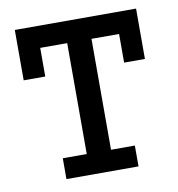

<svg xmlns="http://www.w3.org/2000/svg" viewBox="-63 -558 571 616"><g transform="rotate(-10 222.5 -250.0)"><path d="M24.9 -335.9V-500H419.9V-335.9H352.1V-429.2H262.2V-67.9H339.8V0H105V-67.9H183.1V-429.2H95.2V-335.9Z"/></g></svg>

Font: Kelly Slab
Style: Regular
Weight: 400
Designer: Denis Masharov
Foundry: Denis Masharov
Version: Version 1.001